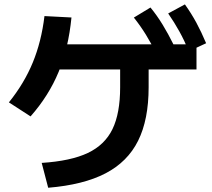

<svg xmlns="http://www.w3.org/2000/svg" viewBox="-20 -827 978 885"><path d="M533.8 -424.7V-567.9H665.1V-424.7Q665.1 -275.5 616.6 -178.2Q568.2 -81 466.4 -28Q364.7 25 202.1 38.4L172.2 -76.1Q306.5 -84.8 384.8 -121.9Q463.1 -159.1 498.5 -231.9Q533.8 -304.8 533.8 -424.7ZM185 -752.9 309.4 -746.4Q295.6 -605.5 250.3 -495.8Q205 -386 120.9 -290.5L21 -355.1Q91.4 -442.4 131 -538.6Q170.7 -634.7 185 -752.9ZM203 -622.8H885.7V-506.7H203ZM597 -746 673.6 -792.4Q704 -755.3 729.5 -713.5Q755 -671.8 781.5 -618.5L702.7 -575.4Q677.2 -627 652.4 -667.3Q627.5 -707.6 597 -746ZM755.2 -765 832.3 -806.7Q861.7 -765.5 884.9 -722.8Q908 -680 930.1 -627.7L850.6 -590.8Q829.3 -641.5 806.5 -682.6Q783.8 -723.6 755.2 -765Z"/></svg>

Font: Pretendard JP Variable
Style: Regular
Weight: 400
Designer: Base glyphs from Inter by Rasmus Andersson; Hangul glyphs from Noto Sans CJK(Source Han Sans) by Jang Soo-young and Kang
Foundry: Kil Hyung-jin
Version: Version 1.307;Glyphs 3.2 (3192)